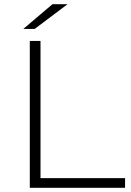

<svg xmlns="http://www.w3.org/2000/svg" viewBox="-20 -895 625 915"><path d="M122 -700H173V-46H576V0H122ZM230 -875H302L145 -757H91Z"/></svg>

Font: Montserrat Atlas Light
Style: Regular
Weight: 300
Designer: Julieta Ulanovsky
Foundry: Julieta Ulanovsky
Version: Version 7.200